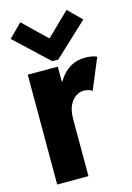

<svg xmlns="http://www.w3.org/2000/svg" viewBox="-119 -844 621 904"><g transform="rotate(-15 191.0 -391.5)"><path d="M43.9 0V-535.2H190.4V-462.4H205.6L176.3 -425.3Q185.1 -451.7 204.1 -479Q223.1 -506.3 253.2 -524.7Q283.2 -543 325.2 -543Q343.8 -543 360.1 -539.6Q376.5 -536.1 381.8 -532.2L319.3 -382.3Q315.4 -386.7 303 -390.6Q290.5 -394.5 278.3 -394.5Q258.8 -394.5 240 -382.3Q221.2 -370.1 208.7 -344.2Q196.3 -318.4 196.3 -276.4V0ZM73.7 -782.7 185.1 -675.3H188.5L299.3 -782.7L363.8 -718.8L201.2 -566.9H171.9L9.8 -718.8Z"/></g></svg>

Font: Reddit Sans Condensed ExtraBold
Style: Regular
Weight: 800
Designer: Stephen Hutchings
Foundry: Reddit
Version: Version 1.014